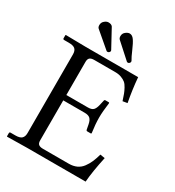

<svg xmlns="http://www.w3.org/2000/svg" viewBox="-197 -944 964 1060"><g transform="rotate(30 285.0 -414.0)"><path d="M160.2 -814.9Q171.9 -824.7 183.6 -824.7Q203.1 -824.7 210.4 -813.5L272.9 -698.7Q273.9 -696.8 273.9 -694.3Q273.9 -688.5 268.6 -684.1Q264.2 -680.7 259.3 -680.7Q254.9 -680.7 252.9 -682.6L154.3 -766.6Q146.5 -772.9 146.5 -786.6Q146.5 -804.2 160.2 -814.9ZM292.5 -820.8Q305.2 -830.1 315.9 -830.1Q332.5 -830.1 345.2 -811.8Q357.9 -793.5 373.3 -757.3Q388.7 -721.2 399.9 -703.1Q400.4 -702.1 400.4 -698.7Q400.4 -692.4 395 -688.5Q390.6 -685.1 387.2 -685.1Q381.8 -685.1 379.4 -687.5L284.7 -772.9Q277.8 -779.8 277.8 -792Q277.8 -810.1 292.5 -820.8ZM353 -605.5H218.3Q199.7 -605.5 190.9 -597.9Q182.1 -590.3 182.1 -572.8V-360.8H318.8Q343.3 -360.8 353.5 -371.3Q363.8 -381.8 369.1 -405.3L376 -435.1Q377 -443.4 383.3 -443.4H405.3Q408.7 -443.4 408.7 -439Q400.9 -381.8 400.9 -343.8Q400.9 -302.7 408.7 -248L406.2 -244.6H383.3Q376 -244.6 375 -252L369.1 -282.7Q364.7 -305.7 353.8 -316.2Q342.8 -326.7 318.8 -326.7H182.1V-71.8Q182.1 -53.2 191.2 -46.1Q200.2 -39.1 218.3 -39.1H383.8Q411.1 -39.1 432.4 -48.8Q453.6 -58.6 468 -77.9Q482.4 -97.2 491.7 -118.7Q501 -140.1 509.3 -169.9L539.6 -165Q518.6 -68.4 513.2 0H141.6L13.7 2L12.2 0V-20Q12.2 -26.9 20 -26.9H49.8Q78.6 -26.9 90.1 -38.1Q101.6 -49.3 101.6 -71.8V-572.8Q101.6 -596.7 89.8 -607.2Q78.1 -617.7 49.8 -617.7H20Q12.2 -617.7 12.2 -624.5V-644.5L14.2 -646.5L142.1 -644.5H476.1Q482.4 -568.4 497.1 -491.2L467.8 -486.3Q459.5 -512.2 454.3 -525.9Q449.2 -539.6 439.7 -557.4Q430.2 -575.2 419.4 -584Q408.7 -592.8 391.8 -599.1Q375 -605.5 353 -605.5Z"/></g></svg>

Font: Libertinage
Style: l
Weight: 400
Designer: OSP
Foundry: OSP
Version: Version 1.0; 2008; OFL relea